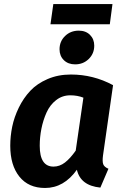

<svg xmlns="http://www.w3.org/2000/svg" viewBox="-20 -915 611 951"><path d="M523.9 -794.9H230L244.1 -895H537.1ZM352.1 -596.2Q317.4 -596.2 296.1 -617.2Q274.9 -638.2 274.9 -670.9Q274.9 -710 302.2 -736.6Q329.6 -763.2 370.1 -763.2Q404.8 -763.2 425.8 -742.2Q446.8 -721.2 446.8 -689Q446.8 -649.4 419.4 -622.8Q392.1 -596.2 352.1 -596.2ZM331.1 -545.9Q442.4 -545.9 540 -493.2L490.2 -145Q486.3 -115.7 491.2 -101.8Q496.1 -87.9 517.1 -79.1L477.1 14.2Q378.9 4.4 360.8 -74.2Q296.4 16.1 203.1 16.1Q121.1 16.1 75.9 -40.3Q30.8 -96.7 30.8 -192.9Q30.8 -240.2 40.5 -287.6Q50.3 -335 73.2 -382.1Q96.2 -429.2 129.9 -465.1Q163.6 -501 215.6 -523.4Q267.6 -545.9 331.1 -545.9ZM328.1 -442.9Q288.6 -442.9 258.1 -419.2Q227.5 -395.5 210.4 -357.4Q193.4 -319.3 185.1 -277.3Q176.8 -235.4 176.8 -192.9Q176.8 -89.8 245.1 -89.8Q275.4 -89.8 301.8 -110.1Q328.1 -130.4 355 -168.9L393.1 -431.2Q363.8 -442.9 328.1 -442.9Z"/></svg>

Font: FiraGO SemiBold
Style: Italic
Weight: 600
Italic angle: -8°
Designer: bBox Type GmbH
Foundry: bBox Type GmbH
Version: Version 1.001;PS 001.001;hotconv 1.0.88;makeotf.lib2.5.64775